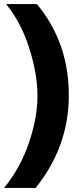

<svg xmlns="http://www.w3.org/2000/svg" viewBox="-40 -727 398 943"><path d="M135 196H-20Q60 98 102 -25.5Q144 -149 144 -255Q144 -364 103.5 -491Q63 -618 -10 -707H141Q298 -519 298 -259Q298 -7 135 196Z"/></svg>

Font: Hind Guntur
Style: Bold
Weight: 700
Designer: Manushi Parikh, Hitesh Malaviya
Foundry: Indian Type Foundry
Version: Version 1.002;PS 1.0;hotconv 1.0.86;makeotf.lib2.5.63406; tt